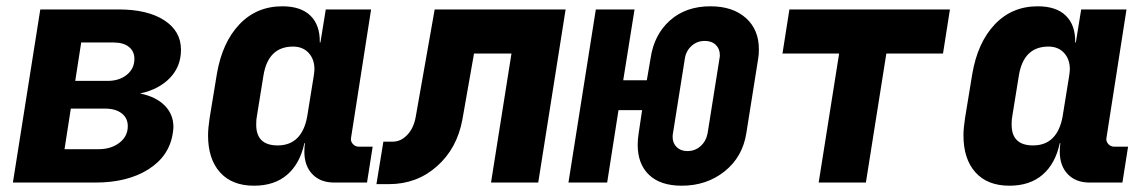

<svg xmlns="http://www.w3.org/2000/svg" viewBox="-20 -580 3640 610"><path d="M425 -283Q475 -273 503 -245Q531 -217 531 -176Q531 -171 529 -157Q518 -84 451.5 -42Q385 0 283 0H21L108 -550H357Q449 -550 502 -515.5Q555 -481 555 -422Q555 -369 520 -332.5Q485 -296 425 -283ZM238 -445 219 -323H322Q359 -323 383 -342.5Q407 -362 407 -393Q407 -417 389.5 -431Q372 -445 341 -445ZM313 -235H205L185 -106H293Q333 -106 359.5 -126.5Q386 -147 386 -179Q386 -205 366.5 -220Q347 -235 313 -235Z M1164 -114 1146 0H1042Q998 0 972.5 -26.5Q947 -53 947 -98Q947 -116 949 -125H947Q933 -60 892.5 -25Q852 10 787 10Q717 10 679 -32.5Q641 -75 641 -150Q641 -172 646 -205L669 -345Q686 -445 740.5 -502.5Q795 -560 877 -560Q936 -560 966.5 -530Q997 -500 996 -445H998L1015 -550H1159L1095 -140Q1094 -130 1101.5 -122Q1109 -114 1120 -114ZM977 -340Q979 -354 979 -360Q979 -392 960.5 -412Q942 -432 911 -432Q832 -432 817 -340L796 -210Q794 -201 794 -184Q794 -118 862 -118Q901 -118 924.5 -141.5Q948 -165 956 -210Z M1176 5 1198 -130H1228Q1254 -130 1274.5 -152Q1295 -174 1301 -210L1361 -550H1777L1690 0H1540L1605 -410H1486L1449 -200Q1432 -108 1368 -51.5Q1304 5 1216 5Z M2006 -120Q2006 -137 2009 -156L2020 -230H1945L1909 0H1786L1873 -550H1996L1960 -325H2035L2047 -395Q2058 -470 2108.5 -515Q2159 -560 2237 -560Q2308 -560 2349.5 -523Q2391 -486 2391 -424Q2391 -405 2389 -395L2351 -156Q2339 -81 2282 -35.5Q2225 10 2146 10Q2078 10 2042 -24.5Q2006 -59 2006 -120ZM2228 -156 2266 -395Q2267 -398 2267 -405Q2267 -425 2254 -437.5Q2241 -450 2219 -450Q2195 -450 2177.5 -434.5Q2160 -419 2156 -395L2118 -156Q2117 -152 2117 -145Q2117 -125 2130 -112.5Q2143 -100 2164 -100Q2188 -100 2205.5 -115.5Q2223 -131 2228 -156Z M2731 0H2581L2646 -410H2466L2488 -550H2998L2976 -410H2796Z M3564 -114 3546 0H3442Q3398 0 3372.5 -26.5Q3347 -53 3347 -98Q3347 -116 3349 -125H3347Q3333 -60 3292.5 -25Q3252 10 3187 10Q3117 10 3079 -32.5Q3041 -75 3041 -150Q3041 -172 3046 -205L3069 -345Q3086 -445 3140.5 -502.5Q3195 -560 3277 -560Q3336 -560 3366.5 -530Q3397 -500 3396 -445H3398L3415 -550H3559L3495 -140Q3494 -130 3501.5 -122Q3509 -114 3520 -114ZM3377 -340Q3379 -354 3379 -360Q3379 -392 3360.5 -412Q3342 -432 3311 -432Q3232 -432 3217 -340L3196 -210Q3194 -201 3194 -184Q3194 -118 3262 -118Q3301 -118 3324.5 -141.5Q3348 -165 3356 -210Z"/></svg>

Font: JetBrains Mono Extra Bold
Style: Italic
Weight: 800
Italic angle: -9°
Monospace: yes
Designer: Philipp Nurullin, Konstantin Bulenkov
Foundry: JetBrains
Version: 2.002